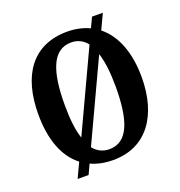

<svg xmlns="http://www.w3.org/2000/svg" viewBox="-141 -874 970 1034"><g transform="rotate(-20 344.0 -357.5)"><path d="M168 -45 128 40H191L217 -16C253 1 296 10 345 10C535 10 640 -137 640 -358C640 -497 599 -606 521 -668L562 -755H500L473 -698C436 -715 394 -725 346 -725C145 -725 48 -580 48 -359C48 -217 87 -107 168 -45ZM436 -619 223 -163C206 -212 199 -278 199 -358C199 -550 239 -663 346 -663C384 -663 414 -647 436 -619ZM345 -52C306 -52 277 -68 254 -96L467 -552C483 -504 491 -438 491 -358C491 -166 452 -52 345 -52Z"/></g></svg>

Font: Noto Serif Armenian Condensed
Style: Bold
Weight: 700
Width: 3
Designer: Monotype Design Team
Foundry: Monotype Imaging Inc.
Version: Version 2.008